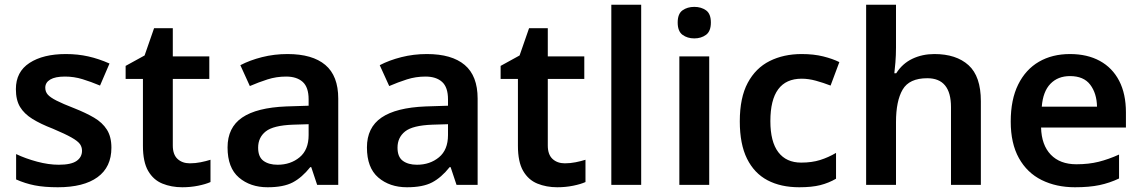

<svg xmlns="http://www.w3.org/2000/svg" viewBox="-20 -780 4816 810"><path d="M450 -157Q450 -75 391.5 -32.5Q333 10 224 10Q167 10 126.5 2Q86 -6 48 -23V-130Q88 -111 136.5 -98Q185 -85 228 -85Q280 -85 303 -101Q326 -117 326 -144Q326 -160 317 -172.5Q308 -185 281.5 -200Q255 -215 203 -237Q151 -257 116.5 -278.5Q82 -300 64.5 -329Q47 -358 47 -404Q47 -477 104.5 -514.5Q162 -552 258 -552Q308 -552 352.5 -542Q397 -532 442 -512L402 -419Q364 -435 328 -446Q292 -457 254 -457Q213 -457 192 -444.5Q171 -432 171 -410Q171 -393 181.5 -381Q192 -369 218.5 -355.5Q245 -342 294 -323Q342 -304 377 -283.5Q412 -263 431 -233Q450 -203 450 -157Z M781 -91Q804 -91 826.5 -95.5Q849 -100 868 -106V-12Q848 -3 816 3.5Q784 10 749 10Q703 10 665 -5.5Q627 -21 605 -59Q583 -97 583 -165V-447H510V-502L590 -546L630 -661H709V-542H863V-447H709V-166Q709 -128 729 -109.5Q749 -91 781 -91Z M1193 -552Q1298 -552 1352.5 -506Q1407 -460 1407 -364V0H1318L1293 -75H1289Q1254 -31 1215 -10.5Q1176 10 1109 10Q1036 10 988 -31Q940 -72 940 -158Q940 -242 1001.5 -284Q1063 -326 1188 -331L1282 -334V-361Q1282 -412 1257 -434.5Q1232 -457 1187 -457Q1146 -457 1108.5 -445Q1071 -433 1034 -417L994 -505Q1034 -526 1085.5 -539Q1137 -552 1193 -552ZM1216 -254Q1133 -251 1101 -225.5Q1069 -200 1069 -157Q1069 -118 1091.5 -101.5Q1114 -85 1151 -85Q1206 -85 1244 -116.5Q1282 -148 1282 -210V-256Z M1781 -552Q1886 -552 1940.5 -506Q1995 -460 1995 -364V0H1906L1881 -75H1877Q1842 -31 1803 -10.5Q1764 10 1697 10Q1624 10 1576 -31Q1528 -72 1528 -158Q1528 -242 1589.5 -284Q1651 -326 1776 -331L1870 -334V-361Q1870 -412 1845 -434.5Q1820 -457 1775 -457Q1734 -457 1696.5 -445Q1659 -433 1622 -417L1582 -505Q1622 -526 1673.5 -539Q1725 -552 1781 -552ZM1804 -254Q1721 -251 1689 -225.5Q1657 -200 1657 -157Q1657 -118 1679.5 -101.5Q1702 -85 1739 -85Q1794 -85 1832 -116.5Q1870 -148 1870 -210V-256Z M2363 -91Q2386 -91 2408.5 -95.5Q2431 -100 2450 -106V-12Q2430 -3 2398 3.5Q2366 10 2331 10Q2285 10 2247 -5.5Q2209 -21 2187 -59Q2165 -97 2165 -165V-447H2092V-502L2172 -546L2212 -661H2291V-542H2445V-447H2291V-166Q2291 -128 2311 -109.5Q2331 -91 2363 -91Z M2685 0H2559V-760H2685Z M2972 -542V0H2846V-542ZM2909 -751Q2938 -751 2958.5 -736.5Q2979 -722 2979 -685Q2979 -648 2958.5 -633Q2938 -618 2909 -618Q2880 -618 2859.5 -633Q2839 -648 2839 -685Q2839 -722 2859.5 -736.5Q2880 -751 2909 -751Z M3352 10Q3274 10 3218 -19.5Q3162 -49 3131.5 -110.5Q3101 -172 3101 -268Q3101 -368 3134.5 -430.5Q3168 -493 3227 -522.5Q3286 -552 3362 -552Q3413 -552 3453 -542Q3493 -532 3521 -518L3484 -419Q3453 -431 3422 -439.5Q3391 -448 3362 -448Q3230 -448 3230 -269Q3230 -182 3263.5 -138Q3297 -94 3360 -94Q3405 -94 3440 -105Q3475 -116 3507 -135V-26Q3476 -8 3440.5 1Q3405 10 3352 10Z M3760 -579Q3760 -547 3757.5 -516.5Q3755 -486 3753 -471H3761Q3787 -512 3829 -532Q3871 -552 3922 -552Q4014 -552 4066 -505Q4118 -458 4118 -353V0H3992V-328Q3992 -450 3892 -450Q3816 -450 3788 -402Q3760 -354 3760 -265V0H3634V-760H3760Z M4494 -552Q4567 -552 4620 -523Q4673 -494 4701.5 -439Q4730 -384 4730 -306V-242H4372Q4374 -168 4413 -127.5Q4452 -87 4521 -87Q4573 -87 4615 -97.5Q4657 -108 4701 -128V-27Q4661 -8 4618 1Q4575 10 4515 10Q4436 10 4374.5 -20.5Q4313 -51 4278.5 -113Q4244 -175 4244 -267Q4244 -360 4275.5 -423.5Q4307 -487 4363 -519.5Q4419 -552 4494 -552ZM4494 -459Q4443 -459 4411.5 -426.5Q4380 -394 4375 -330H4608Q4607 -386 4579.5 -422.5Q4552 -459 4494 -459Z"/></svg>

Font: Noto Sans Hanifi Rohingya SemiBold
Style: Regular
Weight: 600
Version: Version 2.101